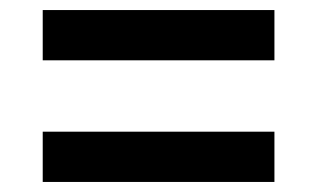

<svg xmlns="http://www.w3.org/2000/svg" viewBox="-20 -541 630 382"><path d="M65 -421H526V-521H65ZM65 -179H526V-279H65Z"/></svg>

Font: Chess Sans SemiBold
Style: Regular
Weight: 600
Designer: Wolf Bōese
Foundry: Wolf Bōese
Version: Version 7.223;Glyphs 3.3 (3306)